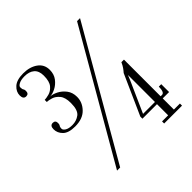

<svg xmlns="http://www.w3.org/2000/svg" viewBox="-185 -855 1003 1003"><g transform="rotate(-45 316.5 -353.0)"><path d="M127.5 -317.5Q79.5 -317.5 58.2 -338.5Q37 -359.5 37 -387Q37 -414 58 -414Q77 -414 77 -393.5Q77 -382.5 72.8 -377.2Q68.5 -372 68.5 -360Q68.5 -350 82.5 -341.5Q96.5 -333 122.5 -333Q152.5 -333 175.5 -350.2Q198.5 -367.5 198.5 -420Q198.5 -461.5 182 -481.2Q165.5 -501 145.2 -507Q125 -513 113 -513V-528.5Q124.5 -528.5 145.2 -533.8Q166 -539 182.8 -558.8Q199.5 -578.5 199.5 -621.5Q199.5 -656.5 179.8 -673.5Q160 -690.5 125.5 -690.5Q99.5 -690.5 84.2 -682.5Q69 -674.5 69 -665Q69 -651.5 73 -646.2Q77 -641 77 -631Q77 -609.5 58 -609.5Q37 -609.5 37 -637Q37 -664 60 -685Q83 -706 131.5 -706Q179.5 -706 211.2 -683.5Q243 -661 243 -620.5Q243 -588.5 226 -566.2Q209 -544 186 -532.5Q163 -521 144.5 -521Q163.5 -520.5 186.8 -508.8Q210 -497 227 -474.8Q244 -452.5 244 -420Q244 -380 214 -348.8Q184 -317.5 127.5 -317.5ZM119 0 523.5 -700H545.5L142 0ZM467 0V-15.5H512V-98H404.5V-113.5L504 -336Q512.5 -345.5 520.2 -356.5Q528 -367.5 535.5 -384.5H554.5V-113.5H564.5Q574.5 -113.5 579 -125Q583.5 -136.5 583.5 -156H601.5V-98H554.5V-15.5H599V0ZM512.5 -313 500 -282.5 424.5 -113.5H512.5Z"/></g></svg>

Font: Imbue 50pt ExtraLight
Style: Regular
Weight: 200
Designer: Tyler Finck
Foundry: Etcetera Type Company
Version: Version 1.102; ttfautohint (v1.8.3)